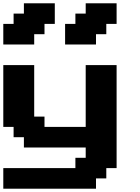

<svg xmlns="http://www.w3.org/2000/svg" viewBox="-20 -1020 852 1165"><path d="M0 125H562.5V62.5H625V0H687.5V-625H500V-250H250V-312.5H187.5V-625H0V-250H62.5V-187.5H125V-125H500V-62.5H437.5V0H0ZM375 -750H562.5V-812.5H625V-875H687.5V-1000H500V-937.5H437.5V-875H375ZM0 -750H187.5V-812.5H250V-875H312.5V-1000H125V-937.5H62.5V-875H0Z"/></svg>

Font: Faithful 32x
Style: Semibold
Weight: 400
Foundry: Faithful Resource Pack
Version: Version 1.0; January 27, 2023